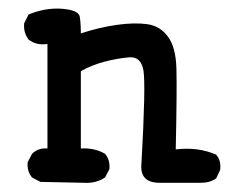

<svg xmlns="http://www.w3.org/2000/svg" viewBox="-20 -419 540 437"><path d="M438 -3H341Q297 -4 302 -48Q312 -226 306.5 -258.5Q301 -291 273.5 -288.5Q246 -286 217.5 -278.5Q189 -271 164 -257V-81Q195 -83 219 -69Q231 -55 229 -34L219 -15Q198 -1 170 -3L72 -5L53 -15Q41 -29 43 -50L53 -69Q67 -83 88 -81V-319Q63 -315 45 -329Q33 -345 35 -366L45 -386Q84 -402 121.5 -399Q159 -396 161.5 -381Q164 -366 164 -343Q207 -357 246.5 -362.5Q286 -368 315 -364Q344 -360 362 -336Q380 -312 381.5 -264Q383 -216 380 -79Q431 -85 472 -67Q484 -53 481 -32L472 -13Q458 -3 438 -3Z"/></svg>

Font: NaniFont Regular
Style: Regular
Weight: 400
Designer: Nanigashitei
Version: Version 1.036